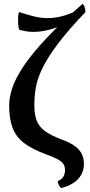

<svg xmlns="http://www.w3.org/2000/svg" viewBox="-20 -750 441 945"><path d="M284 175Q279 176 273.5 167.5Q268 159 265.5 149.5Q263 140 268 139Q283 134 291.5 120Q300 106 300 87Q300 69 292 57Q284 45 264 34Q244 23 208 10Q139 -15 99 -45.5Q59 -76 42 -120.5Q25 -165 25 -231Q25 -271 41 -318.5Q57 -366 96.5 -425Q136 -484 206 -559Q276 -634 384 -729Q388 -733 392.5 -724Q397 -715 399.5 -704Q402 -693 399 -689Q312 -598 262 -530.5Q212 -463 187.5 -411.5Q163 -360 156 -317Q149 -274 149 -231Q149 -186 161 -155.5Q173 -125 202.5 -104Q232 -83 282 -64Q341 -43 367 -14.5Q393 14 393 56Q393 100 365 130.5Q337 161 284 175ZM144 -593Q125 -593 108 -596Q91 -599 76 -603Q73 -604 71 -617.5Q69 -631 69 -648.5Q69 -666 70.5 -678.5Q72 -691 76 -690Q116 -677 148.5 -669Q181 -661 215 -661Q245 -661 278 -668.5Q311 -676 353 -695L359 -676Q307 -631 250.5 -612Q194 -593 144 -593Z"/></svg>

Font: Junicode VF
Style: Regular
Weight: 400
Designer: Peter S. Baker
Version: Version 2.213